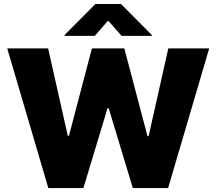

<svg xmlns="http://www.w3.org/2000/svg" viewBox="-20 -952 1095 972"><path d="M16.6 -707H223.6L323.2 -264.6H329.1L445.3 -707H609.4L726.6 -262.7H732.4L832 -707H1039.1L831.1 0H652.3L530.3 -404.3H524.4L402.3 0H224.6ZM527.3 -847.7 460 -770.5H306.6V-774.4L462.9 -931.6H592.8L749 -774.4V-770.5H595.7Z"/></svg>

Font: Pretendard Std Black
Style: Regular
Weight: 900
Designer: Base glyphs from Inter by Rasmus Andersson; Hangeul glyphs from Noto Sans CJK(Source Han Sans) by Jang Soo-young and Kan
Foundry: Kil Hyung-jin
Version: Version 1.309